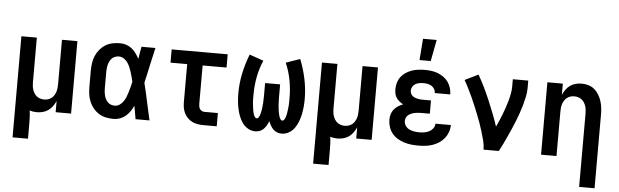

<svg xmlns="http://www.w3.org/2000/svg" viewBox="-56 -979 4512 1400"><g transform="rotate(5 2200.0 -278.5)"><path d="M70 210V-530H183V-205Q183 -191 184.5 -176.5Q186 -162 190.5 -148.5Q195 -135 202.5 -123Q210 -111 221.5 -102Q233 -93 247 -89Q261 -85 275 -85Q289 -85 303 -89Q317 -93 328.5 -102Q340 -111 347.5 -123Q355 -135 359.5 -148.5Q364 -162 365.5 -176.5Q367 -191 367 -205V-530H480V0H367V-82Q358 -62 345 -43.5Q332 -25 313.5 -12Q295 1 273 6.5Q251 12 229 12Q216 12 203 10Q190 8 177 4Q181 29 182 54.5Q183 80 183 105V210Z M792 12Q765 12 737 6.5Q709 1 685.5 -13.5Q662 -28 644 -49.5Q626 -71 615 -96.5Q604 -122 600 -149.5Q596 -177 596 -205V-325Q596 -353 600 -380.5Q604 -408 615 -433.5Q626 -459 644 -480.5Q662 -502 685.5 -516.5Q709 -531 737 -536.5Q765 -542 792 -542Q815 -542 837.5 -534.5Q860 -527 878 -512.5Q896 -498 909.5 -479Q923 -460 934 -440Q937 -462 941 -484.5Q945 -507 949 -530H1051Q1042 -491 1033.5 -452Q1025 -413 1016 -374V-373Q1010 -347 1004.5 -321Q999 -295 993 -270Q1010 -203 1024 -135Q1038 -67 1054 0H952Q948 -24 943.5 -48.5Q939 -73 935 -97Q925 -75 911.5 -55.5Q898 -36 880 -20.5Q862 -5 839 3.5Q816 12 792 12ZM792 -85Q812 -85 828 -96.5Q844 -108 855 -124Q866 -140 873 -158Q880 -176 885.5 -194.5Q891 -213 896 -232Q901 -251 905 -270Q901 -288 896 -306Q891 -324 885.5 -341.5Q880 -359 872.5 -376.5Q865 -394 854 -409Q843 -424 827 -434.5Q811 -445 792 -445Q778 -445 765 -440.5Q752 -436 742 -426.5Q732 -417 725.5 -405Q719 -393 715.5 -379.5Q712 -366 710.5 -352.5Q709 -339 709 -325V-205Q709 -191 710.5 -177.5Q712 -164 715.5 -150.5Q719 -137 725.5 -125Q732 -113 742 -103.5Q752 -94 765 -89.5Q778 -85 792 -85Z M1546 0H1447Q1427 0 1406 -3.5Q1385 -7 1366.5 -16Q1348 -25 1333 -40Q1318 -55 1308.5 -74Q1299 -93 1295.5 -113.5Q1292 -134 1292 -155V-433H1170V-530H1580V-433H1405V-155Q1405 -145 1406.5 -134.5Q1408 -124 1413.5 -115.5Q1419 -107 1428 -102Q1437 -97 1447 -97H1546Z M2022 12Q2005 12 1988.5 6Q1972 0 1960 -12.5Q1948 -25 1939.5 -40Q1931 -55 1925 -71Q1919 -55 1910.5 -40Q1902 -25 1890 -12.5Q1878 0 1861.5 6Q1845 12 1828 12Q1800 12 1775 -2.5Q1750 -17 1734 -40Q1718 -63 1708 -89.5Q1698 -116 1692.5 -143Q1687 -170 1684.5 -198Q1682 -226 1682 -254Q1682 -328 1697.5 -401Q1713 -474 1740 -542L1843 -506Q1817 -446 1805 -382Q1793 -318 1793 -253Q1793 -245 1793 -237.5Q1793 -230 1793 -222.5Q1793 -215 1793.5 -207.5Q1794 -200 1794.5 -192.5Q1795 -185 1796 -177.5Q1797 -170 1798 -162.5Q1799 -155 1800 -147.5Q1801 -140 1802.5 -132.5Q1804 -125 1806 -117.5Q1808 -110 1811 -103Q1814 -96 1819 -89.5Q1824 -83 1831 -83Q1839 -83 1844 -90Q1849 -97 1852 -104.5Q1855 -112 1857 -120Q1859 -128 1860.5 -136Q1862 -144 1863.5 -152Q1865 -160 1865.5 -168Q1866 -176 1867 -184Q1868 -192 1868.5 -200Q1869 -208 1869 -216.5Q1869 -225 1869.5 -233Q1870 -241 1870 -249Q1870 -257 1870 -265V-345H1980V-265Q1980 -257 1980 -249Q1980 -241 1980.5 -233Q1981 -225 1981 -216.5Q1981 -208 1981.5 -200Q1982 -192 1983 -184Q1984 -176 1984.5 -168Q1985 -160 1986.5 -152Q1988 -144 1989.5 -136Q1991 -128 1993 -120Q1995 -112 1998 -104.5Q2001 -97 2006 -90Q2011 -83 2019 -83Q2026 -83 2031 -89.5Q2036 -96 2039 -103Q2042 -110 2044 -117.5Q2046 -125 2047.5 -132.5Q2049 -140 2050 -147.5Q2051 -155 2052 -162.5Q2053 -170 2054 -177.5Q2055 -185 2055.5 -192.5Q2056 -200 2056.5 -207.5Q2057 -215 2057 -222.5Q2057 -230 2057 -237.5Q2057 -245 2057 -253Q2057 -318 2045 -382Q2033 -446 2007 -506L2110 -542Q2137 -474 2152.5 -401Q2168 -328 2168 -254Q2168 -226 2165.5 -198Q2163 -170 2157.5 -143Q2152 -116 2142 -89.5Q2132 -63 2116 -40Q2100 -17 2075 -2.5Q2050 12 2022 12Z M2270 210V-530H2383V-205Q2383 -191 2384.5 -176.5Q2386 -162 2390.5 -148.5Q2395 -135 2402.5 -123Q2410 -111 2421.5 -102Q2433 -93 2447 -89Q2461 -85 2475 -85Q2489 -85 2503 -89Q2517 -93 2528.5 -102Q2540 -111 2547.5 -123Q2555 -135 2559.5 -148.5Q2564 -162 2565.5 -176.5Q2567 -191 2567 -205V-530H2680V0H2567V-82Q2558 -62 2545 -43.5Q2532 -25 2513.5 -12Q2495 1 2473 6.5Q2451 12 2429 12Q2416 12 2403 10Q2390 8 2377 4Q2381 29 2382 54.5Q2383 80 2383 105V210Z M3022 12Q2995 12 2968.5 9Q2942 6 2917 -2Q2892 -10 2869 -24Q2846 -38 2829.5 -58.5Q2813 -79 2804.5 -105Q2796 -131 2796 -157Q2796 -177 2801.5 -197Q2807 -217 2819.5 -232.5Q2832 -248 2849.5 -259.5Q2867 -271 2886 -278Q2871 -286 2858 -296.5Q2845 -307 2836 -320.5Q2827 -334 2823.5 -350.5Q2820 -367 2820 -383Q2820 -408 2827 -431.5Q2834 -455 2848.5 -474Q2863 -493 2883.5 -506.5Q2904 -520 2926.5 -528Q2949 -536 2973 -539Q2997 -542 3021 -542Q3046 -542 3070 -539Q3094 -536 3116.5 -527.5Q3139 -519 3159 -505Q3179 -491 3193 -471.5Q3207 -452 3214.5 -428.5Q3222 -405 3222 -381V-380H3109Q3109 -396 3101 -409.5Q3093 -423 3080 -431Q3067 -439 3052 -442Q3037 -445 3021 -445Q3006 -445 2991 -442.5Q2976 -440 2962.5 -432.5Q2949 -425 2941 -411.5Q2933 -398 2933 -382Q2933 -372 2937 -362.5Q2941 -353 2948.5 -346Q2956 -339 2965.5 -335Q2975 -331 2984.5 -328.5Q2994 -326 3004.5 -325Q3015 -324 3025 -324H3086V-227H3025Q3012 -227 2999.5 -226Q2987 -225 2975 -222.5Q2963 -220 2951 -215Q2939 -210 2929 -202Q2919 -194 2914 -182.5Q2909 -171 2909 -158Q2909 -139 2920 -123Q2931 -107 2948 -99Q2965 -91 2984 -88Q3003 -85 3022 -85Q3040 -85 3058.5 -88Q3077 -91 3093.5 -99.5Q3110 -108 3121.5 -123.5Q3133 -139 3133 -158H3246Q3246 -131 3237 -106Q3228 -81 3211.5 -60.5Q3195 -40 3173 -25.5Q3151 -11 3126 -2.5Q3101 6 3074.5 9Q3048 12 3022 12ZM2977 -610 2989 -767H3089L3059 -610Z M3499 0Q3499 -33 3490.5 -65.5Q3482 -98 3472.5 -129.5Q3463 -161 3452 -192Q3441 -223 3428.5 -254Q3416 -285 3403.5 -315.5Q3391 -346 3377 -376Q3363 -406 3348.5 -435.5Q3334 -465 3317 -494L3415 -542Q3440 -499 3462 -453.5Q3484 -408 3503.5 -362Q3523 -316 3541 -269.5Q3559 -223 3575 -175Q3586 -199 3596.5 -223.5Q3607 -248 3616.5 -272.5Q3626 -297 3634.5 -322Q3643 -347 3650 -372.5Q3657 -398 3662 -424.5Q3667 -451 3667 -477V-530H3780V-477Q3780 -445 3773.5 -413.5Q3767 -382 3758.5 -351.5Q3750 -321 3739.5 -291Q3729 -261 3717.5 -231.5Q3706 -202 3693 -173Q3680 -144 3667 -115Q3654 -86 3640 -57Q3626 -28 3611 0Z M4217 210V-325Q4217 -339 4215.5 -353.5Q4214 -368 4209.5 -381.5Q4205 -395 4197.5 -407Q4190 -419 4178.5 -428Q4167 -437 4153 -441Q4139 -445 4125 -445Q4111 -445 4097 -441Q4083 -437 4071.5 -428Q4060 -419 4052.5 -407Q4045 -395 4040.5 -381.5Q4036 -368 4034.5 -353.5Q4033 -339 4033 -325V0H3920V-530H4033V-448Q4042 -468 4055 -486.5Q4068 -505 4086.5 -518Q4105 -531 4127 -536.5Q4149 -542 4171 -542Q4196 -542 4221 -534.5Q4246 -527 4265 -510.5Q4284 -494 4297 -471.5Q4310 -449 4317.5 -425Q4325 -401 4327.5 -375.5Q4330 -350 4330 -325V210Z"/></g></svg>

Font: Lode
Style: Bold
Weight: 700
Monospace: yes
Designer: Belleve Invis
Foundry: Belleve Invis
Version: Version 29.2.0; ttfautohint (v1.8.3)